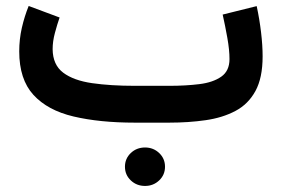

<svg xmlns="http://www.w3.org/2000/svg" viewBox="-20 -405 930 634"><path d="M392.6 145.5Q392.6 118.7 411.9 100.3Q431.2 82 459 82Q486.3 82 505.6 100.3Q524.9 118.7 524.9 145.5Q524.9 172.4 505.6 190.7Q486.3 209 459 209Q431.2 209 411.9 190.7Q392.6 172.4 392.6 145.5ZM538.6 0H425.3Q309.1 0 223.1 -20.3Q137.2 -40.5 90.3 -91.8Q43.5 -143.1 43.5 -235.4Q43.5 -275.4 52.2 -313.5Q61 -351.6 74.7 -385.3L176.8 -347.2Q168.9 -324.7 161.4 -296.6Q153.8 -268.6 153.8 -242.7Q154.3 -190.9 188.7 -165Q223.1 -139.2 284.2 -130.4Q345.2 -121.6 425.3 -121.6H539.6Q593.3 -121.6 638.4 -127.2Q683.6 -132.8 710.7 -151.9Q737.8 -170.9 737.8 -210Q737.8 -240.2 730.7 -280Q723.6 -319.8 715.3 -356.9L827.6 -384.8Q836.9 -341.8 842 -298.6Q847.2 -255.4 847.2 -218.8Q847.2 -147.9 823.5 -104.5Q799.8 -61 757.3 -38.6Q714.8 -16.1 658.9 -8.1Q603 0 538.6 0Z"/></svg>

Font: Vazirmatn RD UI FD SemiBold
Style: Regular
Weight: 600
Designer: Saber Rastikerdar
Foundry: Saber Rastikerdar
Version: Version 33.003